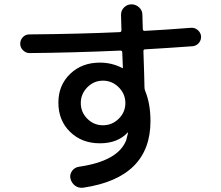

<svg xmlns="http://www.w3.org/2000/svg" viewBox="-20 -830 1040 904"><path d="M391.1 -271Q421.9 -240.2 464.8 -240.2Q507.8 -240.2 539.1 -271Q570.3 -301.8 570.3 -344.7Q570.3 -387.7 539.1 -418.9Q507.8 -450.2 464.8 -450.2Q421.9 -450.2 391.1 -418.9Q360.4 -387.7 360.4 -344.7Q360.4 -301.8 391.1 -271ZM119.1 -580.1Q101.6 -580.1 88.4 -593.3Q75.2 -606.4 75.2 -624Q75.2 -641.6 87.4 -654.8Q99.6 -668 118.2 -668Q348.6 -669.9 543.9 -678.7Q551.8 -678.7 551.8 -689.5Q549.8 -737.3 549.8 -759.8Q549.8 -781.2 564.5 -795.4Q579.1 -809.6 599.6 -809.6Q619.1 -809.6 634.8 -795.4Q650.4 -781.2 650.4 -760.7Q650.4 -738.3 652.3 -693.4Q652.3 -685.5 660.2 -684.6Q757.8 -689.5 879.9 -699.2Q897.5 -700.2 911.1 -688.5Q924.8 -676.8 926.8 -659.2Q927.7 -641.6 916.5 -627.9Q905.3 -614.3 886.7 -612.3Q764.6 -603.5 663.1 -597.7Q655.3 -597.7 655.3 -588.9Q660.2 -444.3 660.2 -419.9Q660.2 -410.2 663.1 -403.3Q688.5 -341.8 688.5 -259.8Q688.5 6.8 372.1 53.7Q349.6 56.6 333 43.9Q316.4 31.2 311.5 9.8Q307.6 -9.8 319.8 -25.9Q332 -42 351.6 -44.9Q536.1 -71.3 574.2 -169.9Q575.2 -171.9 583 -205.1Q583 -206.1 582 -206.1H581.1Q534.2 -155.3 450.2 -155.3Q365.2 -155.3 310.1 -209Q254.9 -262.7 254.9 -346.7Q254.9 -428.7 310.1 -481.9Q365.2 -535.2 450.2 -535.2Q506.8 -535.2 555.7 -509.8H556.6L557.6 -508.8Q558.6 -508.8 558.6 -510.7Q557.6 -534.2 555.7 -583Q555.7 -591.8 546.9 -591.8Q325.2 -582 119.1 -580.1Z"/></svg>

Font: Rounded Mgen+ 2m medium
Style: Regular
Weight: 500
Designer: [Source Han Sans]
Ryoko NISHIZUKA  (kana & ideographs); Paul D. Hunt (Latin, Greek & Cyrillic); Wenlong ZHANG  (bopomofo
Version: Version 1.059.20150602